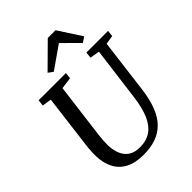

<svg xmlns="http://www.w3.org/2000/svg" viewBox="-277 -1133 1281 1281"><g transform="rotate(-45 364.0 -492.0)"><path d="M660.6 -688.8 612.3 -306Q601.3 -220 577.2 -159.5Q553.1 -99 515.6 -61.8Q478 -24.5 427.1 -7.2Q376.1 10 311.7 10Q233.2 10 182.5 -17.4Q131.8 -44.7 106.8 -94Q81.7 -143.2 80 -208.3Q79.7 -227.3 80.4 -247.9Q81 -268.5 83.4 -290L133.4 -688.8L68.1 -698.7L72.8 -743H329.9L325.3 -699.1L243.1 -688.1L193.4 -298.9Q190.2 -271.6 188.7 -248.1Q187.1 -224.5 187.4 -204.6Q188.8 -156.3 204.1 -119.7Q219.4 -83.1 250.4 -63Q281.4 -42.9 329.9 -42.9Q391.6 -42.9 433.6 -71.9Q475.5 -100.8 500.8 -159.2Q526 -217.7 537.5 -306L586.9 -688.1L519.1 -699.1L523.4 -743H728.2L723.3 -699.1ZM245.1 -830.6 410.2 -993.9H483.4L589.8 -829.9L552 -804.7Q524 -832.8 495.6 -861.2Q467.2 -889.5 438.6 -917.3Q398.6 -889.5 358.9 -861.7Q319.2 -833.9 279.1 -806.1Z"/></g></svg>

Font: Merriweather 7pt Light
Style: Italic
Weight: 300
Italic angle: -7.8°
Designer: Eben Sorkin
Foundry: Eben Sorkin
Version: Version 2.200;gftools[0.9.31]